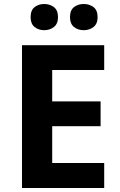

<svg xmlns="http://www.w3.org/2000/svg" viewBox="-20 -940 600 960"><path d="M501 0H90V-714H501V-590H241V-433H483V-309H241V-125H501ZM133 -854Q133 -889 153 -904.5Q173 -920 201 -920Q229 -920 249.5 -904.5Q270 -889 270 -854Q270 -821 249.5 -805Q229 -789 201 -789Q173 -789 153 -805Q133 -821 133 -854ZM330 -854Q330 -889 350 -904.5Q370 -920 399 -920Q427 -920 447.5 -904.5Q468 -889 468 -854Q468 -821 447.5 -805Q427 -789 399 -789Q370 -789 350 -805Q330 -821 330 -854Z"/></svg>

Font: Noto Sans Sinhala UI
Style: Bold
Weight: 700
Designer: Jelle Bosma - Monotype Design Team
Foundry: Monotype Imaging Inc.
Version: Version 2.006; ttfautohint (v1.8.4.7-5d5b)